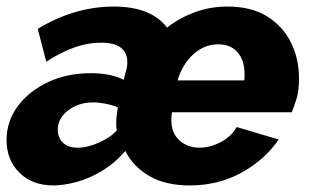

<svg xmlns="http://www.w3.org/2000/svg" viewBox="-32 -555 950 585"><path d="M131 10Q66 10 27 -29Q-12 -68 -12 -128Q-12 -186 22.5 -232Q57 -278 115 -305Q173 -332 244 -332Q305 -332 345 -312Q348 -326 352 -339Q356 -352 356 -365Q356 -394 336.5 -409.5Q317 -425 276 -425Q235 -425 194.5 -410.5Q154 -396 109 -367L83 -467Q195 -535 315 -535Q428 -535 477 -471Q514 -500 561 -517.5Q608 -535 661 -535Q734 -535 782 -505Q830 -475 854.5 -425.5Q879 -376 879 -316Q879 -277 871 -252.5Q863 -228 857 -213H492Q491 -207 490.5 -202Q490 -197 490 -190Q490 -149 515 -127Q540 -105 576 -105Q608 -105 640.5 -122Q673 -139 689 -168L817 -130Q775 -68 704 -29Q633 10 546 10Q472 10 422.5 -19Q373 -48 350 -95Q318 -58 279 -34.5Q240 -11 201 -0.5Q162 10 131 10ZM712 -310Q713 -315 713 -319.5Q713 -324 713 -331Q713 -371 692 -395.5Q671 -420 633 -420Q591 -420 557.5 -390Q524 -360 509 -310ZM204 -105Q235 -105 270.5 -121Q306 -137 324 -158Q323 -162 322.5 -167.5Q322 -173 322 -179Q322 -190 323.5 -202.5Q325 -215 327 -228Q310 -235 289.5 -239Q269 -243 251 -243Q208 -243 176 -219Q144 -195 144 -159Q144 -136 159.5 -120.5Q175 -105 204 -105Z"/></svg>

Font: Raleway ExtraBold
Style: Italic
Weight: 800
Italic angle: -12°
Designer: Matt McInerney, Pablo Impallari, Rodrigo Fuenzalida
Foundry: Matt McInerney, Pablo Impallari, Rodrigo Fuenzalida
Version: Version 4.026